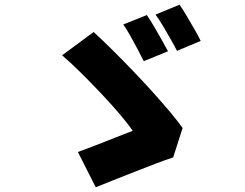

<svg xmlns="http://www.w3.org/2000/svg" viewBox="-20 -793 1040 816"><path d="M604 -729Q618 -709 635 -680Q652 -651 668 -622.5Q684 -594 694 -575L591 -533Q580 -555 565 -583.5Q550 -612 534 -640.5Q518 -669 504 -689ZM743 -773Q757 -753 774.5 -723.5Q792 -694 808 -666Q824 -638 833 -619L732 -577Q721 -599 705 -627Q689 -655 672.5 -683Q656 -711 641 -731ZM716 -124Q685 -114 641.5 -97.5Q598 -81 550 -62Q502 -43 459 -26Q416 -9 387 3L311 -147Q342 -158 385.5 -175Q429 -192 472 -209Q515 -226 544 -237Q526 -264 490.5 -306Q455 -348 410.5 -395Q366 -442 322 -485.5Q278 -529 244 -558L378 -657Q414 -624 457.5 -581Q501 -538 545.5 -491.5Q590 -445 631 -399.5Q672 -354 704.5 -315Q737 -276 756 -249Z"/></svg>

Font: Source Han Sans CN Heavy
Style: Regular
Weight: 900
Designer: Ryoko NISHIZUKA 西塚涼子 (kana, bopomofo & ideographs); Paul D. Hunt (Latin, Greek & Cyrillic); Sandoll Communications 산돌커뮤니
Foundry: Adobe
Version: Version 2.000;hotconv 1.0.107;makeotfexe 2.5.65593